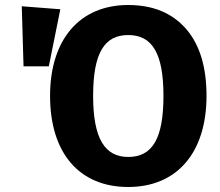

<svg xmlns="http://www.w3.org/2000/svg" viewBox="-20 -730 878 767"><path d="M492 -710C298 -710 180 -572 180 -347C180 -117 298 17 492 17C687 17 805 -120 805 -347C805 -462 778 -552 723 -615C668 -678 591 -710 492 -710ZM74 -465H175L221 -693L67 -705ZM492 -590C587 -590 633 -519 633 -347C633 -175 588 -103 492 -103C399 -103 352 -176 352 -347C352 -518 397 -590 492 -590Z"/></svg>

Font: Fira Sans
Style: Bold
Weight: 700
Designer: Carrois Corporate & Edenspiekermann AG
Foundry: Carrois Corporate GbR & Edenspiekermann AG
Version: Version 4.203